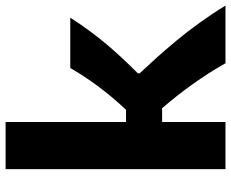

<svg xmlns="http://www.w3.org/2000/svg" viewBox="-88 -716 805 668"><g transform="rotate(-90 314.0 -382.5)"><path d="M59 -765V0H223V-220.5H271C330 -152 382.5 -79.5 427.5 0H628C550.5 -128 461 -225 392.5 -298.5V-305C461 -373.5 523 -441.5 586 -540H411C371.5 -472 325.5 -410 265.5 -346H223V-765Z"/></g></svg>

Font: Monaspace Argon ExtraBold
Style: Bold
Weight: 800
Designer: Riley Cran & the Lettermatic Team
Foundry: Lettermatic
Version: Version 1.000 (Monaspace Argon)